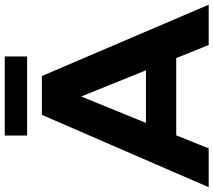

<svg xmlns="http://www.w3.org/2000/svg" viewBox="-68 -831 896 806"><g transform="rotate(-90 380.0 -428.0)"><path d="M545.9 -856V-762.2H213.9V-856ZM594.2 0 539.1 -136.2H214.8L160.2 0H-2.9L300.8 -700.2H463.9L763.2 0ZM267.1 -263.2H487.8L377.9 -535.2Z"/></g></svg>

Font: Montserrat arm SemiBold
Style: Regular
Weight: 600
Designer: Julieta Ulanovsky
Foundry: Julieta Ulanovsky
Version: Version 6.000;PS 006.000;hotconv 1.0.88;makeotf.lib2.5.64775